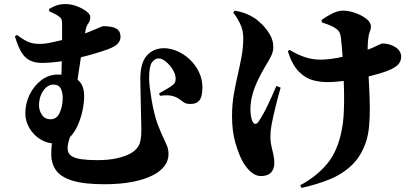

<svg xmlns="http://www.w3.org/2000/svg" viewBox="-20 -837 2040 940"><path d="M63 -666Q87 -648 104.5 -638.5Q122 -629 138.5 -625.5Q155 -622 176 -622Q198 -622 229.5 -628.5Q261 -635 293 -643Q325 -651 346 -657Q367 -663 391 -671.5Q415 -680 435.5 -689Q456 -698 469.5 -703.5Q483 -709 484 -709Q505 -709 525 -705.5Q545 -702 557.5 -691Q570 -680 570 -655Q570 -640 558 -625Q546 -610 509 -596Q482 -586 443 -574.5Q404 -563 360 -552.5Q316 -542 270.5 -535.5Q225 -529 184 -529Q148 -529 123 -543Q98 -557 82 -586Q66 -615 53 -659ZM221 -782Q221 -782 220.5 -787Q220 -792 220 -793Q239 -804 257 -810.5Q275 -817 301 -817Q329 -817 356.5 -806.5Q384 -796 403 -781.5Q422 -767 422 -754Q422 -735 412.5 -723Q403 -711 398 -684Q394 -662 388.5 -630.5Q383 -599 377 -562Q371 -525 365.5 -487Q360 -449 355 -413L280 -437Q281 -476 282 -515.5Q283 -555 283.5 -592Q284 -629 284 -661Q284 -693 284 -717Q284 -733 281.5 -741Q279 -749 269 -756Q260 -763 248.5 -769Q237 -775 221 -782ZM392 -365Q392 -335 384 -296Q376 -257 359 -220Q342 -183 315.5 -158.5Q289 -134 252 -134Q211 -134 177.5 -155Q144 -176 124 -210Q104 -244 104 -282Q104 -331 125.5 -374.5Q147 -418 183 -445Q219 -472 264 -472Q324 -472 358 -448Q392 -424 392 -365ZM287 -358Q287 -386 277 -404.5Q267 -423 241 -423Q222 -423 206 -409Q190 -395 180.5 -372Q171 -349 171 -321Q171 -296 185.5 -274.5Q200 -253 227 -253Q258 -253 272.5 -285.5Q287 -318 287 -358ZM341 -213Q329 -185 320 -158Q311 -131 311 -110Q311 -87 328.5 -74.5Q346 -62 378.5 -57.5Q411 -53 455 -53Q512 -53 551.5 -62Q591 -71 616 -84Q644 -99 658 -122Q672 -145 672 -200Q672 -221 671 -252.5Q670 -284 669.5 -320.5Q669 -357 668 -391.5Q667 -426 667 -451Q667 -530 699.5 -565.5Q732 -601 782 -601Q814 -601 847 -587Q880 -573 908 -547Q936 -521 953.5 -485.5Q971 -450 971 -408Q971 -390 967.5 -371.5Q964 -353 951.5 -340.5Q939 -328 911 -328Q892 -328 880.5 -335.5Q869 -343 856.5 -352.5Q844 -362 823 -367.5Q802 -373 763 -368L759 -380Q777 -390 796 -401Q815 -412 826 -421Q834 -427 837 -434Q840 -441 840 -451Q840 -473 826 -496Q812 -519 792.5 -535Q773 -551 757 -551Q738 -551 724 -531.5Q710 -512 710 -454Q710 -436 713.5 -407.5Q717 -379 722.5 -346.5Q728 -314 735.5 -284Q743 -254 750 -234Q768 -187 780 -162Q792 -137 798.5 -120.5Q805 -104 805 -82Q805 -51 785.5 -24.5Q766 2 726.5 22Q687 42 628 53.5Q569 65 490 65Q392 65 335 47.5Q278 30 254.5 -3Q231 -36 231 -82Q231 -121 237.5 -153.5Q244 -186 248 -213Z M1450 70Q1533 25 1584 -38Q1635 -101 1654 -205Q1660 -235 1662 -267Q1664 -299 1664.5 -332.5Q1665 -366 1664 -401Q1663 -436 1662 -472Q1661 -503 1659 -535Q1657 -567 1654.5 -597.5Q1652 -628 1649 -652Q1647 -669 1642 -678.5Q1637 -688 1629 -694Q1613 -706 1596 -713Q1579 -720 1556 -727L1554 -739Q1580 -758 1608 -771.5Q1636 -785 1659 -785Q1686 -785 1718 -774Q1750 -763 1773 -745.5Q1796 -728 1796 -707Q1796 -694 1790 -680Q1784 -666 1782 -640Q1780 -620 1780 -593Q1780 -566 1781 -540.5Q1782 -515 1783 -497Q1785 -455 1787.5 -407Q1790 -359 1790.5 -311Q1791 -263 1787 -219.5Q1783 -176 1772 -143Q1749 -74 1704 -30Q1659 14 1596 40Q1533 66 1456 83ZM1257 25Q1233 25 1210.5 6.5Q1188 -12 1168 -46Q1149 -81 1132.5 -137.5Q1116 -194 1116 -270Q1116 -325 1124.5 -374Q1133 -423 1143.5 -468.5Q1154 -514 1162.5 -559Q1171 -604 1171 -651Q1171 -690 1154.5 -723Q1138 -756 1122 -775L1129 -785Q1158 -780 1179.5 -772Q1201 -764 1222 -751Q1240 -740 1262.5 -718Q1285 -696 1301.5 -667.5Q1318 -639 1318 -608Q1318 -585 1308.5 -565Q1299 -545 1281 -516Q1260 -481 1243 -445.5Q1226 -410 1216 -374Q1206 -338 1206 -300Q1206 -287 1208.5 -269.5Q1211 -252 1217 -241Q1222 -231 1229.5 -230.5Q1237 -230 1244 -239Q1255 -255 1267 -276Q1279 -297 1290.5 -321.5Q1302 -346 1313 -370Q1324 -394 1333 -416L1354 -408Q1347 -385 1341 -361.5Q1335 -338 1329 -314.5Q1323 -291 1318.5 -269.5Q1314 -248 1310 -229Q1307 -213 1305.5 -199Q1304 -185 1304 -161Q1304 -142 1309 -121Q1314 -100 1318.5 -79.5Q1323 -59 1323 -39Q1323 -9 1306.5 8Q1290 25 1257 25ZM1581 -435Q1549 -435 1513 -444Q1477 -453 1444 -485.5Q1411 -518 1389 -586L1397 -593Q1439 -568 1475 -556.5Q1511 -545 1548 -545Q1585 -545 1634 -554Q1683 -563 1730.5 -577Q1778 -591 1808 -605Q1831 -616 1840 -620Q1849 -624 1853 -624Q1888 -624 1916 -606Q1944 -588 1944 -559Q1944 -542 1934 -527Q1924 -512 1895 -498Q1875 -488 1838 -477Q1801 -466 1756 -456.5Q1711 -447 1665.5 -441Q1620 -435 1581 -435Z"/></svg>

Font: Noto Serif JP Black
Style: Regular
Weight: 900
Designer: Ryoko NISHIZUKA 西塚涼子 (kana & ideographs); Frank Grießhammer (Latin, Greek & Cyrillic); Wenlong ZHANG 张文龙 (bopomofo); San
Foundry: Adobe
Version: Version 2.003-H1;hotconv 1.1.1;makeotfexe 2.6.0